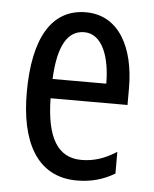

<svg xmlns="http://www.w3.org/2000/svg" viewBox="-45 -585 508 634"><g transform="rotate(5 209.0 -268.0)"><path d="M215 -546C102 -546 43 -447 43 -265C43 -109 96 10 233 10C279 10 320 -1 358 -24V-96C318 -70 281 -59 242 -59C163 -59 125 -123 123 -253H378V-309C378 -442 325 -546 215 -546ZM215 -480C275 -480 302 -405 302 -317H124C129 -428 160 -480 215 -480Z"/></g></svg>

Font: Noto Sans Gurmukhi UI ExtraCondensed
Style: Regular
Weight: 400
Width: 2
Designer: Jelle Bosma - Monotype Design Team
Foundry: Monotype Imaging Inc.
Version: Version 2.004